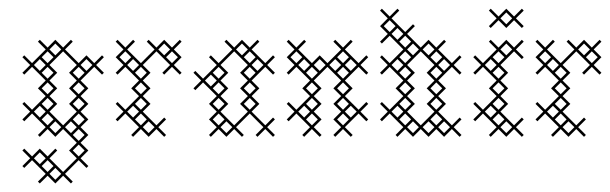

<svg xmlns="http://www.w3.org/2000/svg" viewBox="-20 -310 1401 441"><path d="M147.1 107.1 129.3 89.3 160.7 57.9 178.6 75.7 182.9 71.4 165 53.6 182.9 35.7 165 17.9 182.9 0 165 -17.9 182.9 -35.7 165 -53.6 182.9 -71.4 165 -89.3 182.9 -107.1 165 -125 196.4 -156.4 214.3 -138.6 218.6 -142.9 200.7 -160.7 218.6 -178.6 214.3 -182.9 196.4 -165 178.6 -182.9 160.7 -165 129.3 -196.4 147.1 -214.3 142.9 -218.6 125 -200.7 107.1 -218.6 89.3 -200.7 71.4 -218.6 67.1 -214.3 85 -196.4 53.6 -165 35.7 -182.9 31.4 -178.6 49.3 -160.7 31.4 -142.9 35.7 -138.6 53.6 -156.4 85 -125 67.1 -107.1 85 -89.3 53.6 -57.9 35.7 -75.7 31.4 -71.4 49.3 -53.6 31.4 -35.7 35.7 -31.4 53.6 -49.3 85 -17.9 67.1 0 71.4 4.3 89.3 -13.6 107.1 4.3 125 -13.6 156.4 17.9 138.6 35.7 156.4 53.6 125 85 93.6 53.6 111.4 35.7 107.1 31.4 89.3 49.3 71.4 31.4 53.6 49.3 35.7 31.4 31.4 35.7 49.3 53.6 31.4 71.4 35.7 75.7 53.6 57.9 85 89.3 67.1 107.1 71.4 111.4 89.3 93.6 107.1 111.4 125 93.6 142.9 111.4ZM75.7 71.4 89.3 57.9 102.9 71.4 89.3 85ZM138.6 -142.9 156.4 -125 138.6 -107.1 156.4 -89.3 138.6 -71.4 156.4 -53.6 125 -22.1 93.6 -53.6 111.4 -71.4 93.6 -89.3 111.4 -107.1 93.6 -125 111.4 -142.9 93.6 -160.7 125 -192.1 156.4 -160.7ZM75.7 -142.9 89.3 -156.4 102.9 -142.9 89.3 -129.3ZM71.4 -67.1 85 -53.6 71.4 -40 57.9 -53.6ZM75.7 -35.7 89.3 -49.3 102.9 -35.7 89.3 -22.1ZM147.1 0 160.7 -13.6 174.3 0 160.7 13.6ZM142.9 -31.4 156.4 -17.9 142.9 -4.3 129.3 -17.9ZM71.4 -174.3 85 -160.7 71.4 -147.1 57.9 -160.7ZM57.9 53.6 71.4 40 85 53.6 71.4 67.1ZM75.7 -71.4 89.3 -85 102.9 -71.4 89.3 -57.9ZM75.7 -107.1 89.3 -120.7 102.9 -107.1 89.3 -93.6ZM75.7 -178.6 89.3 -192.1 102.9 -178.6 89.3 -165ZM93.6 89.3 107.1 75.7 120.7 89.3 107.1 102.9ZM93.6 -17.9 107.1 -31.4 120.7 -17.9 107.1 -4.3ZM93.6 -196.4 107.1 -210 120.7 -196.4 107.1 -182.9ZM147.1 35.7 160.7 22.1 174.3 35.7 160.7 49.3ZM147.1 -35.7 160.7 -49.3 174.3 -35.7 160.7 -22.1ZM147.1 -71.4 160.7 -85 174.3 -71.4 160.7 -57.9ZM147.1 -107.1 160.7 -120.7 174.3 -107.1 160.7 -93.6ZM147.1 -142.9 160.7 -156.4 174.3 -142.9 160.7 -129.3ZM165 -160.7 178.6 -174.3 192.1 -160.7 178.6 -147.1Z M321.4 4.3 339.3 -13.6 357.1 4.3 361.4 0 343.6 -17.9 361.4 -35.7 357.1 -40 339.3 -22.1 307.9 -53.6 325.7 -71.4 307.9 -89.3 325.7 -107.1 307.9 -125 325.7 -142.9 307.9 -160.7 339.3 -192.1 370.7 -160.7 352.9 -142.9 357.1 -138.6 375 -156.4 392.9 -138.6 397.1 -142.9 379.3 -160.7 397.1 -178.6 379.3 -196.4 397.1 -214.3 392.9 -218.6 375 -200.7 357.1 -218.6 339.3 -200.7 321.4 -218.6 317.1 -214.3 335 -196.4 303.6 -165 272.1 -196.4 290 -214.3 285.7 -218.6 267.9 -200.7 250 -218.6 245.7 -214.3 263.6 -196.4 245.7 -178.6 263.6 -160.7 245.7 -142.9 250 -138.6 267.9 -156.4 299.3 -125 281.4 -107.1 299.3 -89.3 267.9 -57.9 250 -75.7 245.7 -71.4 263.6 -53.6 245.7 -35.7 250 -31.4 267.9 -49.3 299.3 -17.9 281.4 0 285.7 4.3 303.6 -13.6ZM285.7 -67.1 299.3 -53.6 285.7 -40 272.1 -53.6ZM290 -35.7 303.6 -49.3 317.1 -35.7 303.6 -22.1ZM361.4 -178.6 375 -192.1 388.6 -178.6 375 -165ZM290 -142.9 303.6 -156.4 317.1 -142.9 303.6 -129.3ZM254.3 -178.6 267.9 -192.1 281.4 -178.6 267.9 -165ZM272.1 -160.7 285.7 -174.3 299.3 -160.7 285.7 -147.1ZM290 -71.4 303.6 -85 317.1 -71.4 303.6 -57.9ZM290 -107.1 303.6 -120.7 317.1 -107.1 303.6 -93.6ZM307.9 -17.9 321.4 -31.4 335 -17.9 321.4 -4.3ZM343.6 -196.4 357.1 -210 370.7 -196.4 357.1 -182.9Z M500 4.3 517.9 -13.6 535.7 4.3 540 0 522.1 -17.9 553.6 -49.3 585 -17.9 567.1 0 571.4 4.3 589.3 -13.6 607.1 4.3 611.4 0 593.6 -17.9 611.4 -35.7 607.1 -40 589.3 -22.1 557.9 -53.6 575.7 -71.4 557.9 -89.3 575.7 -107.1 557.9 -125 589.3 -156.4 607.1 -138.6 611.4 -142.9 593.6 -160.7 611.4 -178.6 607.1 -182.9 589.3 -165 557.9 -196.4 575.7 -214.3 571.4 -218.6 553.6 -200.7 535.7 -218.6 517.9 -200.7 500 -218.6 495.7 -214.3 513.6 -196.4 482.1 -165 464.3 -182.9 460 -178.6 477.9 -160.7 446.4 -129.3 428.6 -147.1 424.3 -142.9 442.1 -125 424.3 -107.1 428.6 -102.9 446.4 -120.7 477.9 -89.3 460 -71.4 477.9 -53.6 460 -35.7 477.9 -17.9 460 0 464.3 4.3 482.1 -13.6ZM517.9 -22.1 486.4 -53.6 504.3 -71.4 486.4 -89.3 504.3 -107.1 486.4 -125 504.3 -142.9 486.4 -160.7 517.9 -192.1 549.3 -160.7 531.4 -142.9 549.3 -125 531.4 -107.1 549.3 -89.3 531.4 -71.4 549.3 -53.6ZM540 -178.6 553.6 -192.1 567.1 -178.6 553.6 -165ZM464.3 -138.6 477.9 -125 464.3 -111.4 450.7 -125ZM468.6 -107.1 482.1 -120.7 495.7 -107.1 482.1 -93.6ZM468.6 -35.7 482.1 -49.3 495.7 -35.7 482.1 -22.1ZM468.6 -71.4 482.1 -85 495.7 -71.4 482.1 -57.9ZM468.6 -142.9 482.1 -156.4 495.7 -142.9 482.1 -129.3ZM486.4 -17.9 500 -31.4 513.6 -17.9 500 -4.3ZM522.1 -196.4 535.7 -210 549.3 -196.4 535.7 -182.9ZM540 -71.4 553.6 -85 567.1 -71.4 553.6 -57.9ZM540 -107.1 553.6 -120.7 567.1 -107.1 553.6 -93.6ZM540 -142.9 553.6 -156.4 567.1 -142.9 553.6 -129.3ZM557.9 -160.7 571.4 -174.3 585 -160.7 571.4 -147.1Z M718.6 -107.1 700.7 -125 732.1 -156.4 763.6 -125 745.7 -107.1 763.6 -89.3 745.7 -71.4 763.6 -53.6 745.7 -35.7 763.6 -17.9 745.7 0 750 4.3 767.9 -13.6 785.7 4.3 790 0 772.1 -17.9 803.6 -49.3 821.4 -31.4 825.7 -35.7 807.9 -53.6 825.7 -71.4 821.4 -75.7 803.6 -57.9 772.1 -89.3 790 -107.1 772.1 -125 803.6 -156.4 821.4 -138.6 825.7 -142.9 807.9 -160.7 825.7 -178.6 821.4 -182.9 803.6 -165 772.1 -196.4 790 -214.3 785.7 -218.6 767.9 -200.7 750 -218.6 745.7 -214.3 763.6 -196.4 732.1 -165 714.3 -182.9 696.4 -165 665 -196.4 682.9 -214.3 678.6 -218.6 660.7 -200.7 642.9 -218.6 638.6 -214.3 656.4 -196.4 638.6 -178.6 656.4 -160.7 638.6 -142.9 642.9 -138.6 660.7 -156.4 692.1 -125 674.3 -107.1 692.1 -89.3 660.7 -57.9 642.9 -75.7 638.6 -71.4 656.4 -53.6 638.6 -35.7 642.9 -31.4 660.7 -49.3 692.1 -17.9 674.3 0 678.6 4.3 696.4 -13.6 714.3 4.3 718.6 0 700.7 -17.9 718.6 -35.7 700.7 -53.6 718.6 -71.4 700.7 -89.3ZM678.6 -67.1 692.1 -53.6 678.6 -40 665 -53.6ZM682.9 -35.7 696.4 -49.3 710 -35.7 696.4 -22.1ZM750 -174.3 763.6 -160.7 750 -147.1 736.4 -160.7ZM682.9 -142.9 696.4 -156.4 710 -142.9 696.4 -129.3ZM754.3 -142.9 767.9 -156.4 781.4 -142.9 767.9 -129.3ZM647.1 -178.6 660.7 -192.1 674.3 -178.6 660.7 -165ZM665 -160.7 678.6 -174.3 692.1 -160.7 678.6 -147.1ZM682.9 -71.4 696.4 -85 710 -71.4 696.4 -57.9ZM682.9 -107.1 696.4 -120.7 710 -107.1 696.4 -93.6ZM700.7 -160.7 714.3 -174.3 727.9 -160.7 714.3 -147.1ZM754.3 -35.7 767.9 -49.3 781.4 -35.7 767.9 -22.1ZM754.3 -71.4 767.9 -85 781.4 -71.4 767.9 -57.9ZM754.3 -107.1 767.9 -120.7 781.4 -107.1 767.9 -93.6ZM754.3 -178.6 767.9 -192.1 781.4 -178.6 767.9 -165ZM772.1 -53.6 785.7 -67.1 799.3 -53.6 785.7 -40ZM772.1 -160.7 785.7 -174.3 799.3 -160.7 785.7 -147.1Z M986.4 -125 1017.9 -156.4 1035.7 -138.6 1040 -142.9 1022.1 -160.7 1040 -178.6 1035.7 -182.9 1017.9 -165 986.4 -196.4 1004.3 -214.3 1000 -218.6 982.1 -200.7 964.3 -218.6 946.4 -200.7 915 -232.1 932.9 -250 928.6 -254.3 910.7 -236.4 879.3 -267.9 897.1 -285.7 892.9 -290 875 -272.1 857.1 -290 852.9 -285.7 870.7 -267.9 852.9 -250 870.7 -232.1 852.9 -214.3 857.1 -210 875 -227.9 906.4 -196.4 875 -165 857.1 -182.9 852.9 -178.6 870.7 -160.7 852.9 -142.9 857.1 -138.6 875 -156.4 906.4 -125 888.6 -107.1 906.4 -89.3 875 -57.9 857.1 -75.7 852.9 -71.4 870.7 -53.6 852.9 -35.7 857.1 -31.4 875 -49.3 906.4 -17.9 888.6 0 892.9 4.3 910.7 -13.6 928.6 4.3 946.4 -13.6 964.3 4.3 982.1 -13.6 1000 4.3 1017.9 -13.6 1035.7 4.3 1040 0 1022.1 -17.9 1040 -35.7 1035.7 -40 1017.9 -22.1 986.4 -53.6 1004.3 -71.4 986.4 -89.3 1004.3 -107.1ZM960 -142.9 977.9 -125 960 -107.1 977.9 -89.3 960 -71.4 977.9 -53.6 946.4 -22.1 915 -53.6 932.9 -71.4 915 -89.3 932.9 -107.1 915 -125 932.9 -142.9 915 -160.7 946.4 -192.1 977.9 -160.7ZM964.3 -31.4 977.9 -17.9 964.3 -4.3 950.7 -17.9ZM897.1 -35.7 910.7 -49.3 924.3 -35.7 910.7 -22.1ZM892.9 -67.1 906.4 -53.6 892.9 -40 879.3 -53.6ZM897.1 -142.9 910.7 -156.4 924.3 -142.9 910.7 -129.3ZM968.6 -178.6 982.1 -192.1 995.7 -178.6 982.1 -165ZM897.1 -214.3 910.7 -227.9 924.3 -214.3 910.7 -200.7ZM892.9 -174.3 906.4 -160.7 892.9 -147.1 879.3 -160.7ZM861.4 -250 875 -263.6 888.6 -250 875 -236.4ZM879.3 -232.1 892.9 -245.7 906.4 -232.1 892.9 -218.6ZM897.1 -71.4 910.7 -85 924.3 -71.4 910.7 -57.9ZM897.1 -107.1 910.7 -120.7 924.3 -107.1 910.7 -93.6ZM897.1 -178.6 910.7 -192.1 924.3 -178.6 910.7 -165ZM915 -17.9 928.6 -31.4 942.1 -17.9 928.6 -4.3ZM915 -196.4 928.6 -210 942.1 -196.4 928.6 -182.9ZM950.7 -196.4 964.3 -210 977.9 -196.4 964.3 -182.9ZM968.6 -35.7 982.1 -49.3 995.7 -35.7 982.1 -22.1ZM968.6 -71.4 982.1 -85 995.7 -71.4 982.1 -57.9ZM968.6 -107.1 982.1 -120.7 995.7 -107.1 982.1 -93.6ZM968.6 -142.9 982.1 -156.4 995.7 -142.9 982.1 -129.3ZM986.4 -17.9 1000 -31.4 1013.6 -17.9 1000 -4.3ZM986.4 -160.7 1000 -174.3 1013.6 -160.7 1000 -147.1Z M1147.1 -142.9 1129.3 -160.7 1160.7 -192.1 1178.6 -174.3 1182.9 -178.6 1165 -196.4 1182.9 -214.3 1178.6 -218.6 1160.7 -200.7 1142.9 -218.6 1125 -200.7 1107.1 -218.6 1102.9 -214.3 1120.7 -196.4 1089.3 -165 1071.4 -182.9 1067.1 -178.6 1085 -160.7 1067.1 -142.9 1071.4 -138.6 1089.3 -156.4 1120.7 -125 1102.9 -107.1 1120.7 -89.3 1089.3 -57.9 1071.4 -75.7 1067.1 -71.4 1085 -53.6 1067.1 -35.7 1071.4 -31.4 1089.3 -49.3 1120.7 -17.9 1102.9 0 1107.1 4.3 1125 -13.6 1142.9 4.3 1160.7 -13.6 1178.6 4.3 1182.9 0 1165 -17.9 1182.9 -35.7 1178.6 -40 1160.7 -22.1 1129.3 -53.6 1147.1 -71.4 1129.3 -89.3 1147.1 -107.1 1129.3 -125ZM1107.1 -67.1 1120.7 -53.6 1107.1 -40 1093.6 -53.6ZM1111.4 -35.7 1125 -49.3 1138.6 -35.7 1125 -22.1ZM1107.1 -174.3 1120.7 -160.7 1107.1 -147.1 1093.6 -160.7ZM1111.4 -142.9 1125 -156.4 1138.6 -142.9 1125 -129.3ZM1142.9 -245.7 1160.7 -263.6 1178.6 -245.7 1182.9 -250 1165 -267.9 1182.9 -285.7 1178.6 -290 1160.7 -272.1 1142.9 -290 1125 -272.1 1107.1 -290 1102.9 -285.7 1120.7 -267.9 1102.9 -250 1107.1 -245.7 1125 -263.6ZM1111.4 -71.4 1125 -85 1138.6 -71.4 1125 -57.9ZM1111.4 -107.1 1125 -120.7 1138.6 -107.1 1125 -93.6ZM1111.4 -178.6 1125 -192.1 1138.6 -178.6 1125 -165ZM1129.3 -17.9 1142.9 -31.4 1156.4 -17.9 1142.9 -4.3ZM1129.3 -196.4 1142.9 -210 1156.4 -196.4 1142.9 -182.9ZM1129.3 -267.9 1142.9 -281.4 1156.4 -267.9 1142.9 -254.3Z M1285.7 4.3 1303.6 -13.6 1321.4 4.3 1325.7 0 1307.9 -17.9 1325.7 -35.7 1321.4 -40 1303.6 -22.1 1272.1 -53.6 1290 -71.4 1272.1 -89.3 1290 -107.1 1272.1 -125 1290 -142.9 1272.1 -160.7 1303.6 -192.1 1335 -160.7 1317.1 -142.9 1321.4 -138.6 1339.3 -156.4 1357.1 -138.6 1361.4 -142.9 1343.6 -160.7 1361.4 -178.6 1343.6 -196.4 1361.4 -214.3 1357.1 -218.6 1339.3 -200.7 1321.4 -218.6 1303.6 -200.7 1285.7 -218.6 1281.4 -214.3 1299.3 -196.4 1267.9 -165 1236.4 -196.4 1254.3 -214.3 1250 -218.6 1232.1 -200.7 1214.3 -218.6 1210 -214.3 1227.9 -196.4 1210 -178.6 1227.9 -160.7 1210 -142.9 1214.3 -138.6 1232.1 -156.4 1263.6 -125 1245.7 -107.1 1263.6 -89.3 1232.1 -57.9 1214.3 -75.7 1210 -71.4 1227.9 -53.6 1210 -35.7 1214.3 -31.4 1232.1 -49.3 1263.6 -17.9 1245.7 0 1250 4.3 1267.9 -13.6ZM1250 -67.1 1263.6 -53.6 1250 -40 1236.4 -53.6ZM1254.3 -35.7 1267.9 -49.3 1281.4 -35.7 1267.9 -22.1ZM1325.7 -178.6 1339.3 -192.1 1352.9 -178.6 1339.3 -165ZM1254.3 -142.9 1267.9 -156.4 1281.4 -142.9 1267.9 -129.3ZM1218.6 -178.6 1232.1 -192.1 1245.7 -178.6 1232.1 -165ZM1236.4 -160.7 1250 -174.3 1263.6 -160.7 1250 -147.1ZM1254.3 -71.4 1267.9 -85 1281.4 -71.4 1267.9 -57.9ZM1254.3 -107.1 1267.9 -120.7 1281.4 -107.1 1267.9 -93.6ZM1272.1 -17.9 1285.7 -31.4 1299.3 -17.9 1285.7 -4.3ZM1307.9 -196.4 1321.4 -210 1335 -196.4 1321.4 -182.9Z"/></svg>

Font: Gossip Low Cross Stitch
Style: Regular
Weight: 300
Width: 3
Designer: Deborah Khodanovich
Version: Version 1.001;Glyphs 3.3.1 (3343)